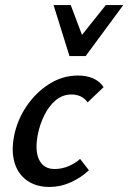

<svg xmlns="http://www.w3.org/2000/svg" viewBox="-20 -729 508 760"><path d="M176 11Q123 11 87 -14.5Q51 -40 37.5 -85.5Q24 -131 36 -192Q49 -256 86 -310Q123 -364 175.5 -397Q228 -430 289 -430Q322 -430 348 -419Q374 -408 390 -384L327 -324Q314 -341 298 -348Q282 -355 263 -355Q228 -355 201 -332.5Q174 -310 156 -274Q138 -238 130 -198Q117 -133 135 -96.5Q153 -60 196 -60Q225 -60 252 -71.5Q279 -83 297 -100L332 -55Q301 -26 260.5 -7.5Q220 11 176 11ZM255 -507 283 -564 399 -709H468L319 -507ZM255 -507 192 -709H260L314 -566L319 -507Z"/></svg>

Font: Ysabeau SemiBold
Style: Italic
Weight: 600
Italic angle: -12°
Designer: Christian Thalmann (Catharsis Fonts)
Version: Version 2.002